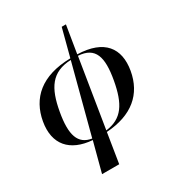

<svg xmlns="http://www.w3.org/2000/svg" viewBox="-227 -910 1210 1299"><g transform="rotate(-30 378.5 -260.0)"><path d="M188 240H322L359 9C561 -4 676 -103 705 -269C733 -432 655 -540 448 -546L483 -760H450L394 -546C165 -542 49 -433 20 -269C-9 -103 78 -4 249 9ZM151 -269C181 -438 239 -529 391 -535L251 -2C149 -18 121 -101 151 -269ZM574 -269C544 -102 490 -18 361 -2L447 -535C579 -527 604 -437 574 -269Z"/></g></svg>

Font: Noto Serif Display SemiBold
Style: Italic
Weight: 600
Italic angle: -12°
Designer: Monotype Design Team
Foundry: Monotype Imaging Inc.
Version: Version 2.009